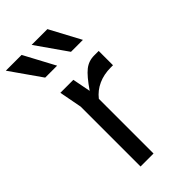

<svg xmlns="http://www.w3.org/2000/svg" viewBox="-260 -851 921 921"><g transform="rotate(-45 200.0 -391.0)"><path d="M362 -534V-437H347Q300 -437 262.5 -420Q225 -403 200 -371V0H112V-406L90 -522H178L196 -429Q237 -489 265.5 -511.5Q294 -534 331 -534ZM-20 -782H87L171 -625H90ZM155 -782H262L346 -625H265Z"/></g></svg>

Font: Amiko
Style: Regular
Weight: 400
Designer: Pablo Impallari, Rodrigo Fuenzalida, Andres Torresi
Foundry: Impallari Type
Version: Version 1.001; ttfautohint (v1.3)